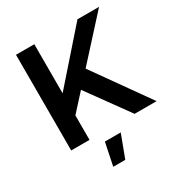

<svg xmlns="http://www.w3.org/2000/svg" viewBox="-209 -847 1145 1217"><g transform="rotate(-30 363.0 -238.5)"><path d="M86 -700H220V-341L536 -700H694L220 -179V0H86ZM412 -421 711 0H550L323 -314ZM299 58H415L353 223H265Z"/></g></svg>

Font: Alexandria Medium
Style: Regular
Weight: 500
Designer: Mohamed Gaber
Foundry: Kief Type Foundry
Version: Version 5.100